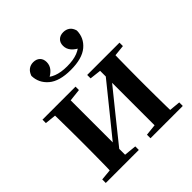

<svg xmlns="http://www.w3.org/2000/svg" viewBox="-211 -984 1149 1149"><g transform="rotate(-45 363.5 -409.0)"><path d="M367.6 -625.8Q271.8 -625.8 224.3 -666.3Q176.9 -706.8 175.6 -767.8Q184.5 -793.6 201.5 -805.9Q218.5 -818.3 241 -818.3Q267.5 -818.3 283.3 -803Q299 -787.8 299 -761.5Q299 -733.7 280.9 -712.7Q262.9 -691.8 233.8 -679.3L213.9 -717.1Q243.2 -685.1 279.2 -670.9Q315.3 -656.7 367.6 -656.7Q420.5 -656.7 456.8 -670.9Q493.1 -685.1 521.6 -717.1L502.4 -679.3Q473.4 -691.8 455 -712.7Q436.5 -733.7 436.5 -761.5Q436.5 -787.8 452.6 -803Q468.7 -818.3 495 -818.3Q518.8 -818.3 535.8 -805.9Q552.7 -793.6 559.9 -767.8Q559.7 -706.1 512.1 -665.9Q464.4 -625.8 367.6 -625.8ZM37.2 0V-29.9L146 -40.2H214.4L316.8 -29.9V0ZM415.6 0V-29.9L512.5 -40.2H580.3L689 -29.9V0ZM105.9 0Q107.6 -25.5 108.1 -67.4Q108.6 -109.4 109.1 -154.7Q109.6 -200 109.6 -234.8V-301.2Q109.6 -335.7 109.1 -381Q108.6 -426.4 108.1 -468.7Q107.6 -511 105.9 -535.7H238.4V0ZM209.7 -51.6 161.4 -77.8H186.4L345.6 -274.4L516 -485.4L563.7 -460.9H539.5L375.2 -257.7ZM487.8 0V-535.7H619.6Q618.6 -511 618.1 -468.7Q617.6 -426.4 617.1 -381Q616.6 -335.7 616.6 -301.2V-234.8Q616.6 -200 617.1 -154.7Q617.6 -109.4 618.1 -67.4Q618.6 -25.5 619.6 0ZM37.2 -506.8V-535.7H316.8V-506.8L214.7 -495.5H147ZM415.6 -506.8V-535.7H689V-506.8L580.5 -495.5H512.8Z"/></g></svg>

Font: Noto Serif SC ExtraLight
Style: Regular
Weight: 200
Designer: Ryoko NISHIZUKA 西塚涼子 (kana & ideographs); Frank Grießhammer (Latin, Greek & Cyrillic); Wenlong ZHANG 张文龙 (bopomofo); San
Foundry: Adobe
Version: Version 2.002-H1;hotconv 1.1.0;makeotfexe 2.6.0